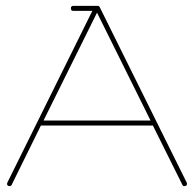

<svg xmlns="http://www.w3.org/2000/svg" viewBox="-20 -628 656 653"><path d="M616 -3Q616 5 607 5Q602 5 600 0L500 -201H119L20 0Q18 5 13 5Q4 5 4 -3Q4 -5 5 -7L294 -591H229Q221 -591 221 -599.5Q221 -608 229 -608H312Q317 -608 319 -604L615 -7Q616 -5 616 -3ZM310 -585 128 -218H492Z"/></svg>

Font: Flamenco Light
Style: Regular
Weight: 300
Designer: Luciano Vergara
Foundry: Luciano Vergara
Version: Version 1.003